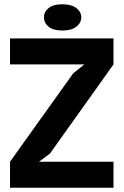

<svg xmlns="http://www.w3.org/2000/svg" viewBox="-20 -880 579 900"><path d="M27 -122 323 -536 375 -578H27V-700H512V-578L214 -160L163 -122H512V0H27ZM186 -799Q186 -824 207.5 -842Q229 -860 272 -860Q315 -860 338 -842Q361 -824 361 -799Q361 -773 338 -755Q315 -737 272 -737Q229 -737 207.5 -755Q186 -773 186 -799Z"/></svg>

Font: PTSans
Style: Bold
Weight: 700
Designer: A.Korolkova, O.Umpeleva, V.Yefimov
Foundry: ParaType Ltd
Version: Version 2.003W OFL